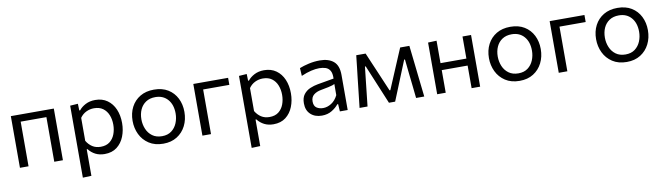

<svg xmlns="http://www.w3.org/2000/svg" viewBox="-37 -1064 6274 1815"><g transform="rotate(-10 3100.0 -156.5)"><path d="M78.5 0V-496H491V0H408V-428.5H161V0Z M648 195V-496L723 -501L725 -436.5H733.5Q755.5 -465.5 796 -486.8Q836.5 -508 889.5 -508Q957.5 -508 1005.2 -474Q1053 -440 1078 -381.8Q1103 -323.5 1103 -249.5Q1103 -180 1079.5 -120.8Q1056 -61.5 1009 -25.2Q962 11 891 11Q841.5 11 803.5 -8.2Q765.5 -27.5 738 -62.5H730.5V192ZM866 -63Q919.5 -63 953 -89.2Q986.5 -115.5 1002.5 -158Q1018.5 -200.5 1018.5 -249Q1018.5 -299.5 1001.8 -341.2Q985 -383 951 -408Q917 -433 864.5 -433Q825 -433 789.5 -415.8Q754 -398.5 730.5 -364.5V-144Q753 -106 786.5 -84.5Q820 -63 866 -63Z M1454.5 11Q1373 11 1317 -25.8Q1261 -62.5 1232.5 -122Q1204 -181.5 1204 -251Q1204 -325.5 1234.2 -383.5Q1264.5 -441.5 1320.2 -474.8Q1376 -508 1453 -508Q1532.5 -508 1587.8 -474Q1643 -440 1672.2 -381.8Q1701.5 -323.5 1701.5 -251Q1701.5 -177.5 1671.5 -118Q1641.5 -58.5 1586.2 -23.8Q1531 11 1454.5 11ZM1454.5 -61Q1509 -61 1545 -88Q1581 -115 1599 -158.5Q1617 -202 1617 -251Q1617 -335 1573 -385.5Q1529 -436 1454 -436Q1400 -436 1363 -411.2Q1326 -386.5 1307.2 -344.8Q1288.5 -303 1288.5 -251Q1288.5 -202 1306.8 -158.5Q1325 -115 1362 -88Q1399 -61 1454.5 -61Z M1830 0V-496H2164V-428.5H1912.5V0Z M2268.5 195V-496L2343.5 -501L2345.5 -436.5H2354Q2376 -465.5 2416.5 -486.8Q2457 -508 2510 -508Q2578 -508 2625.8 -474Q2673.5 -440 2698.5 -381.8Q2723.5 -323.5 2723.5 -249.5Q2723.5 -180 2700 -120.8Q2676.5 -61.5 2629.5 -25.2Q2582.5 11 2511.5 11Q2462 11 2424 -8.2Q2386 -27.5 2358.5 -62.5H2351V192ZM2486.5 -63Q2540 -63 2573.5 -89.2Q2607 -115.5 2623 -158Q2639 -200.5 2639 -249Q2639 -299.5 2622.2 -341.2Q2605.5 -383 2571.5 -408Q2537.5 -433 2485 -433Q2445.5 -433 2410 -415.8Q2374.5 -398.5 2351 -364.5V-144Q2373.5 -106 2407 -84.5Q2440.5 -63 2486.5 -63Z M2976.5 10Q2910 10 2868.8 -28Q2827.5 -66 2827.5 -133.5Q2827.5 -187.5 2852 -219.2Q2876.5 -251 2913.8 -266.8Q2951 -282.5 2989 -289L3144.5 -316Q3146.5 -366.5 3131 -392.2Q3115.5 -418 3088.2 -427Q3061 -436 3027.5 -436Q2993 -436 2949.8 -426Q2906.5 -416 2853.5 -393L2849 -468.5Q2885.5 -483.5 2938.2 -495.5Q2991 -507.5 3045.5 -507.5Q3129 -507.5 3176.8 -467.5Q3224.5 -427.5 3224.5 -337V0H3149.5L3145 -70.5H3137Q3114 -40.5 3072.8 -15.2Q3031.5 10 2976.5 10ZM3000.5 -58.5Q3040.5 -58.5 3079.2 -83Q3118 -107.5 3142.5 -157L3143 -264Q3135 -259.5 3121.8 -255Q3108.5 -250.5 3082.2 -244.8Q3056 -239 3009.5 -230.5Q2966.5 -223 2939 -200.8Q2911.5 -178.5 2911.5 -137Q2911.5 -94 2937.2 -76.2Q2963 -58.5 3000.5 -58.5Z M3338.5 0Q3344.5 -54.5 3350.5 -107Q3356 -159 3362 -210.5L3369.5 -278.5Q3375.5 -333 3382 -387.5Q3388 -442 3394 -496H3484Q3504.5 -447.5 3525.2 -398.8Q3546 -350 3566.5 -302.5L3646.5 -114.5H3654L3733.5 -302.5Q3754 -351 3774.5 -399.5Q3795 -448 3815.5 -496H3904Q3910 -443 3916.2 -387.5Q3922.5 -332 3928.5 -278L3936 -209.5Q3941.5 -159.5 3947.5 -106.5Q3953.5 -53.5 3959.5 0H3881Q3875 -57 3868.8 -115.2Q3862.5 -173.5 3856 -230.5L3840.5 -376.5H3833L3769.5 -220.5Q3747 -165.5 3725 -110.5Q3702.5 -55.5 3680 0H3620.5Q3574.5 -110.5 3529.5 -219L3464 -376.5H3456.5L3440.5 -232Q3434 -174 3427.8 -116Q3421.5 -58 3415 0Z M4083.5 0V-496L4165.5 -499.5V-284H4414V-496H4496V0H4414V-217H4165.5V0Z M4875 11Q4793.5 11 4737.5 -25.8Q4681.5 -62.5 4653 -122Q4624.5 -181.5 4624.5 -251Q4624.5 -325.5 4654.8 -383.5Q4685 -441.5 4740.8 -474.8Q4796.5 -508 4873.5 -508Q4953 -508 5008.2 -474Q5063.5 -440 5092.8 -381.8Q5122 -323.5 5122 -251Q5122 -177.5 5092 -118Q5062 -58.5 5006.8 -23.8Q4951.5 11 4875 11ZM4875 -61Q4929.5 -61 4965.5 -88Q5001.5 -115 5019.5 -158.5Q5037.5 -202 5037.5 -251Q5037.5 -335 4993.5 -385.5Q4949.5 -436 4874.5 -436Q4820.5 -436 4783.5 -411.2Q4746.5 -386.5 4727.8 -344.8Q4709 -303 4709 -251Q4709 -202 4727.2 -158.5Q4745.5 -115 4782.5 -88Q4819.5 -61 4875 -61Z M5250.5 0V-496H5584.5V-428.5H5333V0Z M5903.5 11Q5822 11 5766 -25.8Q5710 -62.5 5681.5 -122Q5653 -181.5 5653 -251Q5653 -325.5 5683.2 -383.5Q5713.5 -441.5 5769.2 -474.8Q5825 -508 5902 -508Q5981.5 -508 6036.8 -474Q6092 -440 6121.2 -381.8Q6150.5 -323.5 6150.5 -251Q6150.5 -177.5 6120.5 -118Q6090.5 -58.5 6035.2 -23.8Q5980 11 5903.5 11ZM5903.5 -61Q5958 -61 5994 -88Q6030 -115 6048 -158.5Q6066 -202 6066 -251Q6066 -335 6022 -385.5Q5978 -436 5903 -436Q5849 -436 5812 -411.2Q5775 -386.5 5756.2 -344.8Q5737.5 -303 5737.5 -251Q5737.5 -202 5755.8 -158.5Q5774 -115 5811 -88Q5848 -61 5903.5 -61Z"/></g></svg>

Font: Heraclito
Style: Regular
Weight: 400
Designer: Kostas Bartsokas (font) & Cristiano Sobral (main changes)
Foundry: Kostas Bartsokas (font) & Cristiano Sobral (main changes)
Version: Version 1.00;July 8, 2020;FontCreator 13.0.0.2655 64-bit